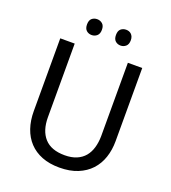

<svg xmlns="http://www.w3.org/2000/svg" viewBox="-160 -1014 1017 1141"><g transform="rotate(20 349.0 -443.0)"><path d="M607.9 -714.8V-252Q607.9 -196.3 591.8 -148.4Q575.7 -100.6 543.2 -65.4Q510.7 -30.3 461.7 -10.3Q412.6 9.8 346.2 9.8Q283.7 9.8 235.8 -9Q188 -27.8 155.5 -62.5Q123 -97.2 106.4 -145.8Q89.8 -194.3 89.8 -253.9V-713.9H181.2V-249Q181.2 -163.6 223.4 -116.7Q265.6 -69.8 351.1 -69.8Q394.5 -69.8 425.8 -83Q457 -96.2 477.1 -120.1Q497.1 -144 506.8 -177.2Q516.6 -210.4 517.1 -250V-714.8ZM210.9 -846.2Q210.9 -872.6 224.6 -884.3Q238.3 -896 257.8 -896Q276.9 -896 291 -884Q305.2 -872.1 305.2 -846.2Q305.2 -820.3 291 -808.1Q276.9 -795.9 257.8 -795.9Q238.3 -795.9 224.6 -808.1Q210.9 -820.3 210.9 -846.2ZM394 -846.2Q394 -872.6 407.7 -884.3Q421.4 -896 440.9 -896Q450.2 -896 458.7 -893.1Q467.3 -890.1 473.6 -884Q480 -877.9 483.9 -868.7Q487.8 -859.4 487.8 -846.2Q487.8 -820.3 473.6 -808.1Q459.5 -795.9 440.9 -795.9Q421.4 -795.9 407.7 -808.1Q394 -820.3 394 -846.2Z"/></g></svg>

Font: Puppies Kittens
Style: Regular
Weight: 400
Foundry: Ascender Corporation and Peter Mawhorter
Version: Version 0.1